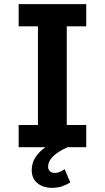

<svg xmlns="http://www.w3.org/2000/svg" viewBox="-20 -710 505 926"><path d="M70 0V-107H163V-583H70V-690H396V-583H302V-107H396V0ZM133 110Q133 76 151 48.5Q169 21 199 0H306Q257 22 234.5 45.5Q212 69 212 93Q212 107 220.5 115.5Q229 124 243 124Q258 124 269.5 118.5Q281 113 292 106L319 170Q301 181 279.5 188.5Q258 196 232 196Q188 196 160.5 173.5Q133 151 133 110Z"/></svg>

Font: Radio Canada SemiBold
Style: Regular
Weight: 600
Designer: Charles Daoud, Etienne Aubert Bonn, Alexandre Saumier Demers, Jacques Le Bailly
Foundry: Radio-Canada
Version: Version 2.104; ttfautohint (v1.8.4.7-5d5b);gftools[0.9.28.de